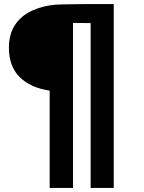

<svg xmlns="http://www.w3.org/2000/svg" viewBox="-20 -719 708 947"><path d="M254 -696Q188 -690 136 -665.5Q84 -641 54 -596Q24 -551 24 -483Q24 -392 77 -339Q130 -286 225 -272V208H340V-606L427 -605V208H541V-699H418Q399 -699 367 -698.5Q335 -698 303.5 -697.5Q272 -697 254 -696Z"/></svg>

Font: Repo Bold
Style: Bold
Weight: 700
Designer: Stefan Peev
Foundry: Context Ltd
Version: Version 1.502